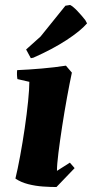

<svg xmlns="http://www.w3.org/2000/svg" viewBox="-20 -740 370 772"><path d="M98 -411 50 -422Q47 -440 49 -458Q96 -460 148 -464.5Q200 -469 245 -476L269 -448Q260 -406 249.5 -348.5Q239 -291 230 -232.5Q221 -174 215 -126Q209 -78 209 -53L261 -86L280 -64L207 12Q183 12 153 10Q123 8 93.5 0.5Q64 -7 42 -22Q51 -59 61 -113Q71 -167 79.5 -225Q88 -283 93 -333Q98 -383 98 -411ZM104 -506 85 -541 143 -593 243 -717 262 -720Q274 -714 291.5 -695.5Q309 -677 323 -659L330 -646Q303 -615 247 -578.5Q191 -542 114 -508Z"/></svg>

Font: Albura ExtraBold
Style: Italic
Weight: 758
Italic angle: -7°
Designer: Mercedes Jáuregui
Foundry: Omnibus-Type Team
Version: Version 1.000; ttfautohint (v1.8.3)